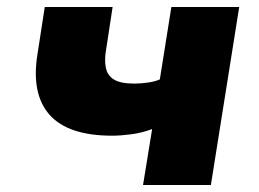

<svg xmlns="http://www.w3.org/2000/svg" viewBox="-20 -529 742 549"><path d="M389 0 415 -160Q386 -149 355 -145Q324 -141 301 -141Q175 -141 122 -200.5Q69 -260 87 -373L108 -509H302L284 -391Q278 -359 282.5 -336Q287 -313 306 -301.5Q325 -290 364 -290Q383 -290 403.5 -293Q424 -296 437 -302L470 -509H664L583 0Z"/></svg>

Font: Nunito Sans 6pt Black
Style: Italic
Weight: 900
Italic angle: -9°
Version: Version 3.101;gftools[0.9.27]